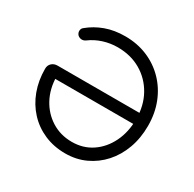

<svg xmlns="http://www.w3.org/2000/svg" viewBox="-171 -975 1184 1169"><g transform="rotate(30 421.0 -390.5)"><path d="M426 10Q346 10 279 -19Q212 -48 163.5 -100.5Q115 -153 89 -223Q63 -293 63 -376Q63 -400 79 -415Q95 -430 120 -430H731V-353H99L147 -371Q148 -285 184 -217.5Q220 -150 283 -110.5Q346 -71 426 -71Q505 -71 566 -112Q627 -153 662 -224.5Q697 -296 697 -387Q697 -481 656.5 -554Q616 -627 545 -668.5Q474 -710 382 -710Q330 -710 281.5 -694.5Q233 -679 194 -650Q180 -640 165 -641Q150 -642 138 -653Q127 -666 128 -681.5Q129 -697 141 -706Q189 -746 250.5 -768.5Q312 -791 388 -791Q473 -791 544.5 -761Q616 -731 669 -676.5Q722 -622 751 -548.5Q780 -475 780 -387Q780 -301 753.5 -228.5Q727 -156 679.5 -103Q632 -50 567.5 -20Q503 10 426 10Z"/></g></svg>

Font: Comfortaa Medium
Style: Regular
Weight: 500
Designer: Johan Aakerlund
Foundry: Johan Aakerlund
Version: Version 3.104; ttfautohint (v1.8.1.43-b0c9)